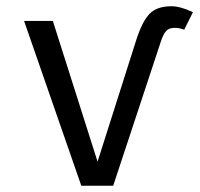

<svg xmlns="http://www.w3.org/2000/svg" viewBox="-20 -594 640 614"><path d="M57 -527H149L292 -77L416 -467Q435 -526 458.5 -550Q482 -574 528 -574Q557 -574 597 -555L569 -499Q554 -505 538 -505Q521 -505 511.5 -495Q502 -485 494 -460L342 0H240Z"/></svg>

Font: Fira Mono
Style: Regular
Weight: 400
Designer: Carrois Corporate & Edenspiekermann AG
Foundry: Carrois Corporate GbR & Edenspiekermann AG
Version: Version 3.206